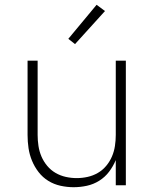

<svg xmlns="http://www.w3.org/2000/svg" viewBox="-20 -773 640 801"><path d="M287 8Q260 8 232.5 2Q205 -4 181.5 -18.5Q158 -33 141 -55Q124 -77 113.5 -102.5Q103 -128 99 -155Q95 -182 95 -210V-520H137V-210Q137 -187 140.5 -164Q144 -141 153 -120Q162 -99 177 -81Q192 -63 212 -51.5Q232 -40 254.5 -35Q277 -30 300 -30Q323 -30 345.5 -35Q368 -40 388 -51.5Q408 -63 423 -81Q438 -99 447 -120Q456 -141 459.5 -164Q463 -187 463 -210V-520H505V0H463V-105Q452 -79 435 -56.5Q418 -34 394 -19Q370 -4 342.5 2Q315 8 287 8ZM293 -589 265 -611 383 -753 418 -727Z"/></svg>

Font: Iosevka Extralight Extended
Style: Regular
Weight: 200
Width: 7
Monospace: yes
Designer: Belleve Invis
Foundry: Belleve Invis
Version: Version 32.5.0; ttfautohint (v1.8.4)